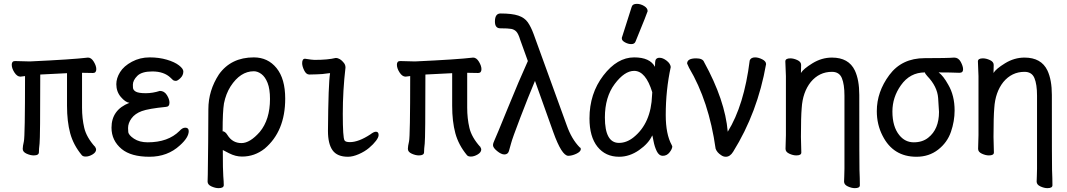

<svg xmlns="http://www.w3.org/2000/svg" viewBox="-20 -790 5540 997"><path d="M425 23Q411 23 405 16Q361 -37 344.5 -98Q328 -159 328 -241V-410L189 -403Q189 -74 185.5 -45Q182 -16 182 0.5Q182 17 155 17Q138 17 118 8Q98 -1 98 -17Q98 -30 104 -56Q110 -82 110 -395L86 -392Q69 -392 55 -413.5Q41 -435 41 -454Q41 -473 58 -473L135 -471Q353 -481 437 -491Q454 -491 467 -469.5Q480 -448 480 -431Q480 -411 463 -411L406 -412V-231Q406 -175 417.5 -126Q429 -77 474 -27Q479 -19 479 -14Q479 1 460.5 12Q442 23 425 23ZM474 -27Q473 -28 472 -30Q474 -30 474 -27Z M756 24Q661 24 612 -16Q559 -60 559 -127Q559 -220 652 -256Q631 -259 607.5 -286.5Q584 -314 584 -353Q584 -384 603.5 -415.5Q623 -447 665 -469.5Q707 -492 757 -492Q806 -492 846.5 -480Q887 -468 909.5 -450.5Q932 -433 932 -419Q932 -399 917 -384.5Q902 -370 893 -370Q883 -370 877 -375.5Q871 -381 866 -386Q832 -419 771 -419Q716 -419 693 -396Q670 -373 670 -350Q670 -348 670.5 -335Q671 -322 685.5 -314Q700 -306 737 -306Q773 -306 810 -318Q833 -318 846.5 -296.5Q860 -275 860 -257Q860 -236 842 -235Q751 -226 716 -213Q681 -200 663 -175.5Q645 -151 645 -125Q645 -122 646 -105.5Q647 -89 675.5 -70Q704 -51 747 -51Q853 -51 912 -110Q927 -127 942 -127Q960 -127 960 -109Q960 -76 914 -35Q850 24 756 24Z M1115 187Q1098 187 1078 178Q1058 169 1058 153Q1058 141 1059 115Q1060 89 1061 -53.5Q1062 -196 1062 -223Q1062 -320 1117 -404Q1180 -492 1298 -492Q1371 -492 1416 -436.5Q1461 -381 1461 -278Q1461 -108 1354 -18Q1302 23 1237 23Q1203 23 1170 6L1137 -11Q1137 96 1139.5 125Q1142 154 1142 171Q1142 187 1115 187ZM1234 -47Q1278 -47 1329 -105Q1382 -169 1382 -276Q1382 -328 1369.5 -359.5Q1357 -391 1337.5 -405.5Q1318 -420 1298 -420Q1228 -420 1177 -341Q1153 -303 1143 -253Q1136 -210 1136 -109H1133Q1149 -109 1161 -89Q1187 -47 1234 -47Z M1787 24Q1731 24 1707 -9.5Q1683 -43 1683 -110Q1685 -357 1694 -410H1690Q1650 -404 1624.5 -404Q1599 -404 1586 -403Q1570 -403 1559.5 -424.5Q1549 -446 1549 -462Q1549 -485 1564 -485Q1602 -479 1613 -479Q1683 -479 1723 -489Q1746 -489 1766 -463Q1774 -453 1774 -439Q1760 -320 1760 -199Q1760 -75 1769 -61Q1774 -52 1797 -52Q1842 -52 1903 -92Q1921 -106 1932 -106Q1946 -106 1946 -89Q1946 -77 1932.5 -59Q1919 -41 1896.5 -22Q1874 -3 1843 10.5Q1812 24 1787 24Z M2425 23Q2411 23 2405 16Q2361 -37 2344.5 -98Q2328 -159 2328 -241V-410L2189 -403Q2189 -74 2185.5 -45Q2182 -16 2182 0.5Q2182 17 2155 17Q2138 17 2118 8Q2098 -1 2098 -17Q2098 -30 2104 -56Q2110 -82 2110 -395L2086 -392Q2069 -392 2055 -413.5Q2041 -435 2041 -454Q2041 -473 2058 -473L2135 -471Q2353 -481 2437 -491Q2454 -491 2467 -469.5Q2480 -448 2480 -431Q2480 -411 2463 -411L2406 -412V-231Q2406 -175 2417.5 -126Q2429 -77 2474 -27Q2479 -19 2479 -14Q2479 1 2460.5 12Q2442 23 2425 23ZM2474 -27Q2473 -28 2472 -30Q2474 -30 2474 -27Z M2931 19Q2897 19 2853 -104L2758 -370Q2723 -287 2681.5 -178.5Q2640 -70 2634 -46Q2628 -22 2622.5 -5Q2617 12 2599 12Q2583 12 2561.5 -5.5Q2540 -23 2540 -36Q2540 -46 2548 -62.5Q2556 -79 2616 -226.5Q2676 -374 2721 -473L2681 -584Q2672 -614 2661.5 -625.5Q2651 -637 2634.5 -640Q2618 -643 2578 -643Q2550 -643 2550 -678Q2550 -720 2579 -720Q2639 -720 2671.5 -709Q2704 -698 2720.5 -674.5Q2737 -651 2751 -613L2923 -139Q2948 -68 2990 -25Q2996 -23 2996 -15Q2995 -2 2972.5 8.5Q2950 19 2931 19Z M3195 24Q3124 24 3082.5 -28Q3041 -80 3041 -175Q3041 -304 3113 -398Q3185 -492 3273 -492Q3355 -492 3381 -443Q3381 -445 3382 -467.5Q3383 -490 3405 -490Q3422 -490 3441.5 -475Q3461 -460 3463 -442Q3437 -322 3437 -193Q3437 -93 3468 -37L3471 -30Q3471 -17 3457 1Q3443 19 3422 19Q3402 19 3390.5 -4.5Q3379 -28 3373.5 -57.5Q3368 -87 3367 -87Q3348 -45 3298.5 -10.5Q3249 24 3195 24ZM3194 -48Q3234 -48 3270 -77Q3361 -150 3366 -296Q3366 -304 3367 -311Q3333 -422 3273 -422Q3223 -422 3172 -354Q3121 -286 3121 -180Q3121 -48 3194 -48ZM3258 -561Q3242 -561 3225.5 -570Q3209 -579 3209 -590Q3209 -598 3211 -600L3260 -754Q3264 -770 3287 -770Q3306 -770 3324.5 -759Q3343 -748 3343 -732Q3343 -728 3280 -574Q3275 -561 3258 -561Z M3749 24Q3736 24 3725 16Q3703 2 3696 -18Q3661 -265 3558 -438L3548 -460Q3548 -487 3595 -487Q3629 -487 3636 -468Q3745 -270 3759 -106Q3844 -243 3873 -476Q3879 -492 3901 -492Q3918 -492 3938 -482Q3958 -472 3958 -457Q3914 -206 3787 -2Q3771 24 3749 24Z M4419 187Q4402 187 4382.5 178Q4363 169 4363 153Q4364 145 4364 125.5Q4364 106 4365 86V-293Q4365 -352 4351.5 -384.5Q4338 -417 4300 -417Q4234 -417 4190 -364Q4148 -311 4143 -229Q4139 -184 4139 -79Q4139 -56 4141 2Q4141 17 4115 17Q4098 17 4078.5 8Q4059 -1 4059 -17Q4059 -44 4061 -88V-395Q4058 -458 4058 -471Q4058 -487 4084 -487Q4101 -487 4120.5 -478Q4140 -469 4140 -453L4139 -411Q4151 -432 4199 -461.5Q4247 -491 4300 -491Q4387 -491 4419 -424Q4442 -375 4442 -297Q4442 71 4443 92Q4445 137 4445 172Q4445 187 4419 187Z M4739 24Q4618 24 4563 -85Q4533 -143 4533 -213Q4533 -313 4598 -400.5Q4663 -488 4781.5 -488Q4900 -488 4935 -491Q4957 -491 4969 -468.5Q4981 -446 4981 -430Q4981 -412 4962 -412Q4914 -414 4854 -414Q4878 -397 4904 -350Q4937 -294 4937 -216Q4937 -161 4918 -105.5Q4899 -50 4851.5 -13Q4804 24 4739 24ZM4800 -75Q4856 -119 4856 -209Q4856 -221 4851.5 -281Q4847 -341 4795 -395Q4783 -408 4783 -414Q4705 -414 4658 -347Q4614 -285 4614 -211Q4614 -132 4650 -88Q4680 -51 4725 -51Q4770 -51 4800 -75Z M5419 187Q5402 187 5382.5 178Q5363 169 5363 153Q5364 145 5364 125.5Q5364 106 5365 86V-293Q5365 -352 5351.5 -384.5Q5338 -417 5300 -417Q5234 -417 5190 -364Q5148 -311 5143 -229Q5139 -184 5139 -79Q5139 -56 5141 2Q5141 17 5115 17Q5098 17 5078.5 8Q5059 -1 5059 -17Q5059 -44 5061 -88V-395Q5058 -458 5058 -471Q5058 -487 5084 -487Q5101 -487 5120.5 -478Q5140 -469 5140 -453L5139 -411Q5151 -432 5199 -461.5Q5247 -491 5300 -491Q5387 -491 5419 -424Q5442 -375 5442 -297Q5442 71 5443 92Q5445 137 5445 172Q5445 187 5419 187Z"/></svg>

Font: LXGW WenKai Mono Medium
Style: Regular
Weight: 500
Monospace: yes
Designer: LXGW / Fontworks Inc.
Foundry: LXGW / Fontworks Inc.
Version: Version 1.520; June 14, 2025